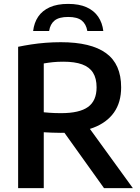

<svg xmlns="http://www.w3.org/2000/svg" viewBox="-20 -965 716 985"><path d="M73 0V-725Q104.5 -731.5 140 -737Q175.5 -742.5 213.8 -745.5Q252 -748.5 292 -748.5Q447 -748.5 524.2 -692.2Q601.5 -636 601.5 -517Q601.5 -440 564.8 -388Q528 -336 458.8 -309.8Q389.5 -283.5 291.5 -283.5Q266 -283.5 246 -284.5Q226 -285.5 204.5 -286.5V0ZM513.5 0 267.5 -344H412L661.5 0ZM293.5 -384.5Q387.5 -384.5 431.5 -416.2Q475.5 -448 475.5 -517Q475.5 -563 457.2 -592Q439 -621 401.2 -634.8Q363.5 -648.5 305 -648.5Q275 -648.5 251.2 -646Q227.5 -643.5 204.5 -639.5V-389Q220.5 -387.5 234.2 -386.5Q248 -385.5 262.2 -385Q276.5 -384.5 293.5 -384.5ZM150 -806Q155 -848.5 176 -879.5Q197 -910.5 235.2 -927.8Q273.5 -945 329.5 -945Q386 -945 424.2 -927.8Q462.5 -910.5 483.8 -879.2Q505 -848 510 -806H428Q422 -841.5 399.2 -859.8Q376.5 -878 329.5 -878Q283 -878 260.2 -859.8Q237.5 -841.5 232 -806Z"/></svg>

Font: Encode Sans Condensed Thin SemiBold
Style: Regular
Weight: 600
Version: Version 3.002